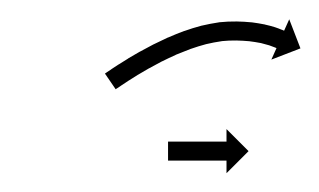

<svg xmlns="http://www.w3.org/2000/svg" viewBox="-20 -312 336 202"><path d="M157.5 -163C157.3 -163 157 -163 156.8 -163V-143C157 -143 157.3 -143 157.5 -143C158.2 -143 158.8 -143 159.5 -143C160.5 -143 161.5 -143 162.5 -143C163.8 -143 165.1 -143 166.4 -143C168 -143 169.5 -143 171.1 -143C172.8 -143 174.5 -143 176.3 -143C178.1 -143 180 -143 181.8 -143C183.7 -143 185.6 -143 187.6 -143C189.5 -143 191.4 -143 193.3 -143C195.1 -143 197 -143 198.9 -143C200.6 -143 202.3 -143 204 -143C205.6 -143 207.1 -143 208.7 -143C210 -143 211.3 -143 212.6 -143C213.6 -143 214.7 -143 215.7 -143C216.3 -143 217 -143 217.6 -143C217.8 -143 218.1 -143 218.3 -143V-129.8L241.5 -153L218.3 -176.2V-163C218.1 -163 217.8 -163 217.6 -163C217 -163 216.3 -163 215.7 -163C214.7 -163 213.6 -163 212.6 -163C211.3 -163 210 -163 208.7 -163C207.1 -163 205.6 -163 204 -163C202.3 -163 200.6 -163 198.9 -163C197 -163 195.1 -163 193.3 -163C191.4 -163 189.5 -163 187.6 -163C185.6 -163 183.7 -163 181.8 -163C180 -163 178.1 -163 176.3 -163C174.5 -163 172.8 -163 171.1 -163C169.5 -163 168 -163 166.4 -163C165.1 -163 163.8 -163 162.5 -163C161.5 -163 160.5 -163 159.5 -163C158.8 -163 158.2 -163 157.5 -163ZM92.1 -235.7C91.5 -235.4 90.9 -235 90.4 -234.6L101.7 -218.1C102.3 -218.5 102.8 -218.9 103.4 -219.3L103.4 -219.3L103.4 -219.2C104.9 -220.3 106.5 -221.4 108.1 -222.4C108.1 -222.4 108.1 -222.4 108.1 -222.4C108.1 -222.4 108.1 -222.4 108.1 -222.4C110.5 -224.1 113 -225.7 115.5 -227.3C115.5 -227.3 115.5 -227.3 115.5 -227.3C115.4 -227.3 115.4 -227.2 115.4 -227.2C118.7 -229.3 121.9 -231.3 125.2 -233.4C125.2 -233.4 125.2 -233.3 125.2 -233.3C125.2 -233.3 125.1 -233.3 125.1 -233.3C129 -235.6 133 -237.9 136.9 -240.2C136.9 -240.2 136.9 -240.2 136.9 -240.2C136.9 -240.2 136.8 -240.1 136.8 -240.1C141.3 -242.6 145.8 -245 150.3 -247.4C150.3 -247.4 150.3 -247.3 150.2 -247.3C150.2 -247.3 150.2 -247.3 150.2 -247.3C155.1 -249.7 160 -252.1 165 -254.3C165 -254.3 165 -254.3 164.9 -254.3C164.9 -254.3 164.8 -254.3 164.8 -254.3C170.1 -256.5 175.4 -258.6 180.7 -260.6C180.7 -260.6 180.6 -260.6 180.6 -260.6C180.5 -260.6 180.5 -260.5 180.5 -260.5C185.9 -262.4 191.4 -264.1 197 -265.6C197 -265.6 196.9 -265.6 196.8 -265.6C196.7 -265.6 196.6 -265.5 196.6 -265.5C202.2 -266.8 207.7 -267.9 213.4 -268.7C213.4 -268.7 213.2 -268.7 213.1 -268.7C213 -268.7 212.9 -268.7 212.9 -268.7C218.2 -269.2 223.5 -269.5 228.9 -269.4C228.9 -269.4 228.8 -269.4 228.8 -269.4C228.7 -269.4 228.6 -269.4 228.6 -269.4C233.3 -269.3 238 -269 242.7 -268.6C242.7 -268.6 242.6 -268.6 242.6 -268.6C242.5 -268.6 242.4 -268.6 242.4 -268.6C246.4 -268.1 250.4 -267.5 254.4 -266.7C254.4 -266.7 254.3 -266.7 254.2 -266.7C254.2 -266.7 254.1 -266.8 254.1 -266.8C257.2 -266 260.3 -265.2 263.3 -264.3C263.3 -264.3 263.2 -264.3 263.2 -264.3C263.1 -264.4 263 -264.4 263 -264.4C265 -263.7 267 -263 268.9 -262.2C268.9 -262.2 268.9 -262.2 268.8 -262.2C268.8 -262.3 268.7 -262.3 268.7 -262.3C269.4 -262 270.2 -261.7 270.9 -261.4L265.5 -249.3L296.1 -261.1L284.3 -291.7L278.9 -279.7C278.2 -280 277.4 -280.3 276.6 -280.7C276.6 -280.7 276.5 -280.7 276.5 -280.7C276.5 -280.7 276.4 -280.7 276.4 -280.7C274.1 -281.7 271.8 -282.5 269.5 -283.3C269.5 -283.3 269.5 -283.3 269.4 -283.3C269.3 -283.4 269.2 -283.4 269.2 -283.4C265.7 -284.5 262.2 -285.4 258.6 -286.2C258.6 -286.2 258.6 -286.3 258.5 -286.3C258.4 -286.3 258.3 -286.3 258.3 -286.3C253.9 -287.2 249.4 -287.9 244.9 -288.5C244.9 -288.5 244.8 -288.5 244.7 -288.5C244.7 -288.5 244.6 -288.5 244.6 -288.5C239.5 -289 234.4 -289.3 229.3 -289.4C229.3 -289.4 229.2 -289.4 229.1 -289.4C229.1 -289.4 229 -289.4 229 -289.4C223 -289.5 216.9 -289.2 210.9 -288.6C210.9 -288.6 210.8 -288.6 210.7 -288.6C210.6 -288.5 210.4 -288.5 210.4 -288.5C204.3 -287.6 198.1 -286.4 192.1 -285C192.1 -285 192 -285 191.9 -285C191.8 -284.9 191.7 -284.9 191.7 -284.9C185.7 -283.3 179.8 -281.5 174 -279.4C174 -279.4 173.9 -279.4 173.8 -279.4C173.8 -279.4 173.7 -279.4 173.7 -279.4C168.1 -277.3 162.5 -275 157 -272.6C157 -272.6 156.9 -272.6 156.9 -272.6C156.8 -272.6 156.8 -272.6 156.8 -272.6C151.6 -270.2 146.4 -267.7 141.3 -265.2C141.3 -265.2 141.2 -265.2 141.2 -265.2C141.2 -265.1 141.1 -265.1 141.1 -265.1C136.4 -262.7 131.8 -260.2 127.1 -257.6C127.1 -257.6 127.1 -257.6 127.1 -257.6C127.1 -257.6 127 -257.6 127 -257.6C122.9 -255.2 118.9 -252.9 114.8 -250.5C114.8 -250.5 114.8 -250.4 114.8 -250.4C114.8 -250.4 114.8 -250.4 114.8 -250.4C111.4 -248.3 108 -246.2 104.7 -244.1C104.7 -244.1 104.7 -244.1 104.7 -244.1C104.6 -244.1 104.6 -244.1 104.6 -244.1C102.1 -242.4 99.5 -240.8 97 -239.1C97 -239.1 97 -239.1 97 -239.1C97 -239.1 97 -239 97 -239C95.3 -238 93.7 -236.9 92.1 -235.8L92.1 -235.8Z"/></svg>

Font: FRB American Cursive Just Arrows Semibold
Style: Italic
Weight: 600
Italic angle: -25°
Version: Version 2.0;Modular Font Editor K font №1